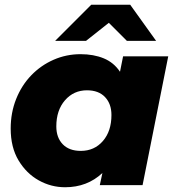

<svg xmlns="http://www.w3.org/2000/svg" viewBox="-20 -779 735 808"><path d="M254 9Q195 9 143 -20Q91 -49 58 -104Q25 -159 25 -238Q25 -305 48 -362.5Q71 -420 111.5 -462Q152 -504 205.5 -527.5Q259 -551 319 -551Q374 -551 416.5 -533.5Q459 -516 485 -477L498 -542H688L580 0H400L411 -51Q347 9 254 9ZM320 -144Q377 -144 413 -185.5Q449 -227 449 -295Q449 -342 422 -370.5Q395 -399 346 -399Q290 -399 253.5 -357Q217 -315 217 -247Q217 -200 244 -172Q271 -144 320 -144ZM212 -607 364 -759H528L637 -607H514L438 -683L342 -607Z"/></svg>

Font: Montserrat ExtraBold
Style: Italic
Weight: 800
Italic angle: -11.3°
Designer: Julieta Ulanovsky
Foundry: Julieta Ulanovsky
Version: Version 9.000; ttfautohint (v1.8.4.7-5d5b)